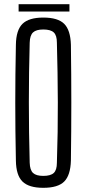

<svg xmlns="http://www.w3.org/2000/svg" viewBox="-20 -891 414 918"><path d="M187 7Q118 7 87.5 -23Q57 -53 56 -123Q53 -266 53 -399.5Q53 -533 56 -677Q57 -747 87.5 -777Q118 -807 187 -807Q257 -807 287 -777Q317 -747 319 -677Q321 -533 321 -399.5Q321 -266 319 -123Q317 -53 287 -23Q257 7 187 7ZM187 -50Q222 -50 237 -64Q252 -78 252 -113Q257 -260 256.5 -402Q256 -544 252 -687Q252 -722 237 -736Q222 -750 187 -750Q153 -750 138 -736Q123 -722 122 -687Q118 -544 118 -402Q118 -260 122 -113Q123 -78 138 -64Q153 -50 187 -50ZM69 -836V-871H312V-836Z"/></svg>

Font: Big Shoulders Display
Style: Regular
Weight: 400
Designer: Patric King
Foundry: XO Type Co
Version: Version 1.000; ttfautohint (v1.8.2)